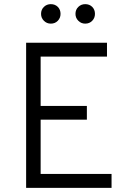

<svg xmlns="http://www.w3.org/2000/svg" viewBox="-20 -906 656 926"><path d="M106 0V-700H496V-633H176V-395H399V-329H176V-67H518V0ZM225 -792Q205.5 -792 191.8 -805.8Q178 -819.5 178 -839Q178 -859.5 191.8 -872.8Q205.5 -886 225 -886Q245.5 -886 258.8 -872.8Q272 -859.5 272 -839Q272 -819.5 258.8 -805.8Q245.5 -792 225 -792ZM391 -792Q371.5 -792 357.8 -805.8Q344 -819.5 344 -839Q344 -859.5 357.8 -872.8Q371.5 -886 391 -886Q411.5 -886 424.8 -872.8Q438 -859.5 438 -839Q438 -819.5 424.8 -805.8Q411.5 -792 391 -792Z"/></svg>

Font: Overpass Mono Light Light
Style: Regular
Weight: 300
Monospace: yes
Version: Version 4.000